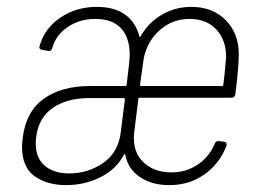

<svg xmlns="http://www.w3.org/2000/svg" viewBox="-20 -530 752 558"><path d="M44 -104Q44 -111 46 -129Q55 -205 106.5 -242.5Q158 -280 242 -280H344Q348 -280 348 -284L355 -343Q357 -363 357 -371Q357 -420 332 -447.5Q307 -475 256 -475Q212 -475 177.5 -452Q143 -429 132 -391Q131 -387 128 -384Q125 -381 121 -382L103 -385Q92 -387 95 -396Q109 -447 155 -478.5Q201 -510 261 -510Q312 -510 343 -488Q374 -466 385 -425Q385 -423 386.5 -423Q388 -423 389 -425Q411 -464 450 -487Q489 -510 536 -510Q598 -510 636 -471.5Q674 -433 674 -372Q674 -336 664 -256Q662 -246 653 -246H386Q382 -246 382 -242L370 -145Q369 -140 369 -129Q369 -83 399.5 -56Q430 -29 478 -29Q521 -29 554.5 -51.5Q588 -74 604 -112Q607 -121 616 -120L632 -118Q641 -116 638 -106Q618 -54 574 -23Q530 8 472 8Q421 8 386.5 -15.5Q352 -39 344 -80Q343 -82 342 -82Q341 -82 340 -80Q318 -38 272 -15Q226 8 172 8Q117 8 80.5 -18Q44 -44 44 -104ZM390 -280H625Q629 -280 629 -284Q632 -303 637 -362Q638 -412 609.5 -443.5Q581 -475 531 -475Q482 -475 445.5 -443.5Q409 -412 398 -362L387 -284Q387 -280 390 -280ZM331 -146 343 -241Q343 -243 342 -244Q341 -245 340 -245H240Q175 -245 133.5 -216.5Q92 -188 85 -131Q84 -125 84 -113Q84 -70 110.5 -48Q137 -26 181 -26Q236 -26 280 -56.5Q324 -87 331 -146Z"/></svg>

Font: Barlow Semi Condensed ExLight
Style: Italic
Weight: 275
Width: 4
Italic angle: -7°
Designer: Jeremy Tribby
Foundry: Tribby Type
Version: Version 1.408